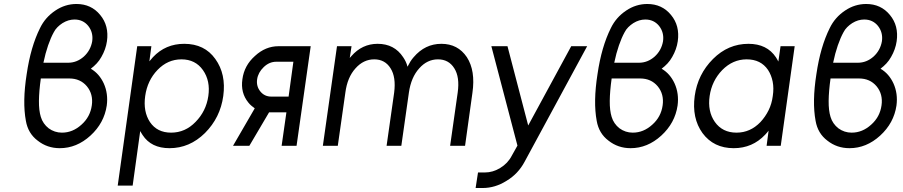

<svg xmlns="http://www.w3.org/2000/svg" viewBox="-20 -732 4533 964"><path d="M364 -712Q307 -712 258 -679Q207 -645 181 -591Q134 -497 114 -360Q103 -290 102 -231.5Q101 -173 110 -125Q121 -62 169 -26Q217 12 280 12Q365 12 434 -51Q503 -114 516 -202Q524 -262 501 -313Q490 -337 474 -355.5Q458 -374 436 -387Q452 -399 465.5 -413.5Q479 -428 489 -446Q511 -484 517 -525Q528 -603 483 -657Q438 -712 364 -712ZM354 -634Q397 -634 423 -602Q449 -569 443 -525Q435 -479 401 -448Q366 -417 322 -417H198Q208 -465 221.5 -504Q235 -543 250 -570Q257 -584 268.5 -595.5Q280 -607 294 -616Q323 -634 354 -634ZM185 -338H328Q383 -338 416 -299Q449 -259 441 -203Q433 -145 389 -106Q345 -66 291 -66Q254 -66 224 -88Q210 -99 200 -113.5Q190 -128 185 -145Q175 -177 175.5 -225.5Q176 -274 185 -338Z M740 -500 730 -424Q734 -429 739 -434.5Q744 -440 748 -445Q811 -512 905 -512Q1007 -512 1061 -436Q1116 -360 1101 -250Q1086 -141 1009 -64Q932 12 831 12Q739 12 696 -54Q693 -58 690 -63.5Q687 -69 684 -74L646 200H571L669 -500ZM839 -66Q910 -66 962 -120Q1015 -174 1026 -250Q1037 -326 999 -380Q961 -434 891 -434Q822 -434 771 -381Q720 -328 709 -250Q698 -172 733 -119Q769 -66 839 -66Z M1259 -188 1150 0H1232L1331 -168Q1333 -168 1335 -168Q1337 -168 1338 -168H1418L1394 0H1469L1540 -500H1378Q1313 -500 1260 -451Q1206 -403 1197 -334Q1187 -266 1227 -217Q1234 -208 1242.5 -201Q1251 -194 1259 -188ZM1453 -422 1429 -247H1342Q1308 -247 1287 -273Q1266 -299 1271 -334Q1276 -368 1304 -395Q1332 -422 1367 -422Z M2315 0 2352 -266Q2360 -322 2353 -366.5Q2346 -411 2324 -445Q2279 -512 2196 -512Q2114 -512 2057 -445Q2048 -435 2040.5 -423Q2033 -411 2026 -397Q2023 -410 2017 -422.5Q2011 -435 2004 -445Q1960 -512 1876 -512Q1798 -512 1744 -450Q1742 -448 1740 -445.5Q1738 -443 1736 -441L1745 -500H1672L1601 0H1676L1714 -267Q1724 -344 1765 -389Q1805 -434 1859 -434Q1913 -434 1941 -389Q1969 -345 1959 -267L1921 0H1995L2033 -267Q2044 -344 2085 -389Q2125 -434 2179 -434Q2233 -434 2261 -389Q2289 -345 2278 -267L2240 0Z M2447 -500 2578 -1 2550 49Q2530 88 2492 111Q2455 134 2414 134H2380L2368 212H2403Q2466 212 2523 176Q2553 158 2575.5 134Q2598 110 2614 80L2928 -500H2848L2632 -102L2528 -500Z M3230 -712Q3173 -712 3124 -679Q3073 -645 3047 -591Q3000 -497 2980 -360Q2969 -290 2968 -231.5Q2967 -173 2976 -125Q2987 -62 3035 -26Q3083 12 3146 12Q3231 12 3300 -51Q3369 -114 3382 -202Q3390 -262 3367 -313Q3356 -337 3340 -355.5Q3324 -374 3302 -387Q3318 -399 3331.5 -413.5Q3345 -428 3355 -446Q3377 -484 3383 -525Q3394 -603 3349 -657Q3304 -712 3230 -712ZM3220 -634Q3263 -634 3289 -602Q3315 -569 3309 -525Q3301 -479 3267 -448Q3232 -417 3188 -417H3064Q3074 -465 3087.5 -504Q3101 -543 3116 -570Q3123 -584 3134.5 -595.5Q3146 -607 3160 -616Q3189 -634 3220 -634ZM3051 -338H3194Q3249 -338 3282 -299Q3315 -259 3307 -203Q3299 -145 3255 -106Q3211 -66 3157 -66Q3120 -66 3090 -88Q3076 -99 3066 -113.5Q3056 -128 3051 -145Q3041 -177 3041.5 -225.5Q3042 -274 3051 -338Z M3899 -500 3888 -423Q3885 -428 3882 -434Q3879 -440 3876 -444Q3831 -512 3738 -512Q3636 -512 3560 -436Q3483 -359 3468 -250Q3453 -139 3507 -64Q3563 12 3664 12Q3758 12 3822 -56Q3826 -60 3830.5 -65.5Q3835 -71 3839 -76L3829 0H3900L3970 -500ZM3729 -434Q3800 -434 3836 -381Q3853 -355 3859.5 -322Q3866 -289 3860 -250Q3855 -211 3839 -178.5Q3823 -146 3798 -119Q3747 -66 3678 -66Q3607 -66 3569 -120Q3532 -173 3543 -250Q3554 -326 3606 -380Q3659 -434 3729 -434Z M4329 -712Q4272 -712 4223 -679Q4172 -645 4146 -591Q4099 -497 4079 -360Q4068 -290 4067 -231.5Q4066 -173 4075 -125Q4086 -62 4134 -26Q4182 12 4245 12Q4330 12 4399 -51Q4468 -114 4481 -202Q4489 -262 4466 -313Q4455 -337 4439 -355.5Q4423 -374 4401 -387Q4417 -399 4430.5 -413.5Q4444 -428 4454 -446Q4476 -484 4482 -525Q4493 -603 4448 -657Q4403 -712 4329 -712ZM4319 -634Q4362 -634 4388 -602Q4414 -569 4408 -525Q4400 -479 4366 -448Q4331 -417 4287 -417H4163Q4173 -465 4186.5 -504Q4200 -543 4215 -570Q4222 -584 4233.5 -595.5Q4245 -607 4259 -616Q4288 -634 4319 -634ZM4150 -338H4293Q4348 -338 4381 -299Q4414 -259 4406 -203Q4398 -145 4354 -106Q4310 -66 4256 -66Q4219 -66 4189 -88Q4175 -99 4165 -113.5Q4155 -128 4150 -145Q4140 -177 4140.5 -225.5Q4141 -274 4150 -338Z"/></svg>

Font: Unageo
Style: Regular-Italic
Weight: 400
Designer: Richard Sepsi
Foundry: Richard Sepsi
Version: Version 2.000